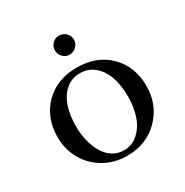

<svg xmlns="http://www.w3.org/2000/svg" viewBox="-147 -738 836 866"><g transform="rotate(-30 271.0 -305.0)"><path d="M41 -223.1Q41 -323.2 104.7 -387.7Q168.5 -452.1 272 -452.1Q376.5 -452.1 440.2 -388.2Q503.9 -324.2 503.9 -223.1Q503.9 -126.5 439 -59.8Q374 6.8 272 6.8Q205.1 6.8 151.9 -24.7Q98.6 -56.2 69.8 -108.4Q41 -160.6 41 -223.1ZM137.2 -223.1Q137.2 -185.1 145.5 -149.9Q153.8 -114.7 169.9 -85.9Q186 -57.1 212.4 -39.6Q238.8 -22 272 -22Q316.4 -22 348.1 -52.2Q379.9 -82.5 394 -127Q408.2 -171.4 408.2 -223.1Q408.2 -278.8 393.8 -323Q379.4 -367.2 347.9 -395Q316.4 -422.9 272 -422.9Q227.5 -422.9 196.5 -395Q165.5 -367.2 151.4 -323Q137.2 -278.8 137.2 -223.1ZM240.5 -533Q226.1 -547.9 226.1 -567.9Q226.1 -587.9 240.5 -602.5Q254.9 -617.2 274.9 -617.2Q294.9 -617.2 310.1 -602.5Q325.2 -587.9 325.2 -567.9Q325.2 -547.9 310.1 -533Q294.9 -518.1 274.9 -518.1Q254.9 -518.1 240.5 -533Z"/></g></svg>

Font: Dihjauti S
Style: Bold
Weight: 700
Designer: T. Christopher White
Version: Version 3.0.0